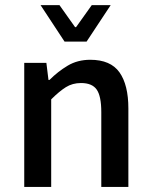

<svg xmlns="http://www.w3.org/2000/svg" viewBox="-20 -738 596 758"><path d="M75.7 0V-489.7H163.1L171.4 -422.4H175.3Q208.5 -455.6 247.3 -478.8Q286.1 -502 336.4 -502Q416.5 -502 451.7 -452.4Q486.8 -402.8 486.8 -309.6V0H379.9V-295.4Q379.9 -358.4 361.8 -384.3Q343.8 -410.2 299.8 -410.2Q266.1 -410.2 240 -393.8Q213.9 -377.4 182.1 -345.7V0ZM234.9 -573.7 140.1 -717.8H214.8L276.4 -630.9H280.3L342.3 -717.8H417L321.8 -573.7Z"/></svg>

Font: Varta Light
Style: Bold
Weight: 700
Version: Version 1.004